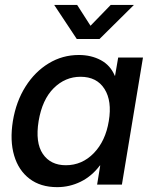

<svg xmlns="http://www.w3.org/2000/svg" viewBox="-20 -749 616 779"><path d="M211.9 10.3Q144.5 10.3 99.9 -23.7Q55.2 -57.6 37.4 -117.9Q19.5 -178.2 32.2 -257.8Q45.4 -337.4 83.5 -397.7Q121.6 -458 177.5 -491.9Q233.4 -525.9 299.8 -525.9Q350.1 -525.9 389.2 -504.9Q428.2 -483.9 445.8 -441.4H446.8L459.5 -515.6H560.1L474.6 0H374L386.7 -77.6H385.3Q352.1 -33.7 307.1 -11.7Q262.2 10.3 211.9 10.3ZM247.1 -78.6Q313 -78.6 360.6 -127.7Q408.2 -176.8 421.4 -257.8Q435.1 -339.4 403.8 -388.4Q372.6 -437.5 306.6 -437.5Q244.6 -437.5 198 -391.4Q151.4 -345.2 136.7 -257.8Q122.6 -170.4 153.8 -124.5Q185.1 -78.6 247.1 -78.6ZM293 -729 347.2 -644.5 429.2 -729H522.9V-728.5L383.8 -590.8H291.5L200.2 -728.5V-729Z"/></svg>

Font: Inter Display Medium
Style: Italic
Weight: 500
Italic angle: -9.39999°
Designer: Rasmus Andersson
Foundry: rsms
Version: Version 4.000;git-a52131595